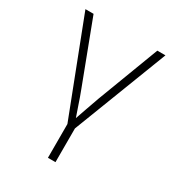

<svg xmlns="http://www.w3.org/2000/svg" viewBox="-177 -654 896 970"><g transform="rotate(30 270.5 -168.5)"><path d="M250 11.2 37.1 -541H84.5L220.2 -183.1Q235.8 -142.6 249.3 -101.6Q262.7 -60.5 277.3 -20.5H263.7Q278.3 -60.5 292 -101.6Q305.7 -142.6 320.8 -183.1L456.5 -541H503.9L291 11.2ZM248.5 204.1V-3.9H292.5V204.1Z"/></g></svg>

Font: Inter 17pt ExtraLight
Style: Regular
Weight: 250
Version: Version 4.001;git-66647c0bb